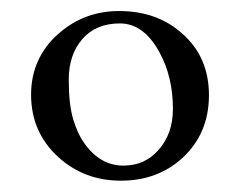

<svg xmlns="http://www.w3.org/2000/svg" viewBox="-20 -588 426 341"><path d="M130.9 -332Q158.7 -293.9 199.2 -293.9Q236.8 -293.9 260.7 -320.8Q287.1 -349.6 287.1 -394.5Q287.1 -451.7 263.2 -495.1Q235.4 -546.4 192.9 -546.4Q150.4 -546.4 126.2 -518.6Q102.1 -490.7 102.1 -446.8Q102.1 -402.8 109.9 -376.5Q117.7 -350.1 130.9 -332ZM35.2 -419.9Q35.2 -453.6 48.1 -481Q61 -508.3 83 -527.3Q128.9 -568.4 191.4 -568.4Q259.3 -568.4 303.7 -528.3Q351.1 -486.8 351.1 -418.9Q351.1 -351.1 304.2 -307.6Q259.8 -267.1 194.8 -267.1Q129.4 -267.1 83.5 -309.1Q35.2 -353 35.2 -419.9Z"/></svg>

Font: RadleyRegular
Style: Regular
Weight: 400
Designer: vernon adams
Foundry: vernon adams
Version: Version 1.000;PS 001.001;hotconv 1.0.56